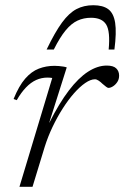

<svg xmlns="http://www.w3.org/2000/svg" viewBox="-20 -715 476 735"><path d="M180 -416.5Q177 -417 172.5 -417.5Q168 -418 162 -418Q139 -418 118.5 -408.8Q98 -399.5 79.5 -380.2Q61 -361 44 -331.5L32 -336Q52.5 -386.5 76.5 -414Q100.5 -441.5 128.5 -452.2Q156.5 -463 188.5 -463Q197 -463 205.5 -462.2Q214 -461.5 222 -460.2Q230 -459 235.5 -457L168.5 -245.5H169Q206.5 -320 243.5 -368.5Q280.5 -417 317 -440.5Q353.5 -464 388.5 -464Q414 -464 425 -453.2Q436 -442.5 436 -425.5Q436 -411.5 429 -401Q422 -390.5 412.5 -384.5Q403 -378.5 395 -378.5Q392 -378.5 386 -383Q380 -387.5 372.5 -394Q365.5 -401 357.8 -406.2Q350 -411.5 343.5 -411.5Q327 -411.5 306.2 -397.2Q285.5 -383 263.2 -357.8Q241 -332.5 220 -299.5Q199 -266.5 181.2 -229.2Q163.5 -192 151.5 -154L104.5 0H54.5ZM328.5 -647Q300.5 -647 277 -636.2Q253.5 -625.5 231.5 -599Q209.5 -572.5 186 -525.5H158.5Q190.5 -592 217.5 -628.8Q244.5 -665.5 272.8 -680.2Q301 -695 337 -695Q374 -695 394.5 -679.8Q415 -664.5 420.8 -627.8Q426.5 -591 418 -525.5H396Q402.5 -595 386.5 -621Q370.5 -647 328.5 -647Z"/></svg>

Font: Newsreader Light
Style: Italic
Weight: 300
Italic angle: -17°
Designer: Hugues Gentile
Foundry: Production Type
Version: Version 1.003